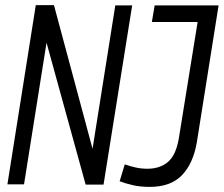

<svg xmlns="http://www.w3.org/2000/svg" viewBox="-20 -721 875 751"><path d="M9 0 120 -701H191L342 -139L431 -700H497L385 1H315L162 -554L74 0ZM448 -12 468 -78Q488 -71 510 -66Q532 -61 557 -61Q606 -61 637.5 -88Q669 -115 680 -183L753 -635H574L585 -700H835L750 -165Q736 -82 692 -36Q648 10 566 10Q529 10 500.5 3.5Q472 -3 448 -12Z"/></svg>

Font: Georama SemiCondensed
Style: Italic
Weight: 400
Width: 4
Italic angle: -9°
Designer: Jean-Baptiste Levee
Foundry: Production Type
Version: Version 1.000